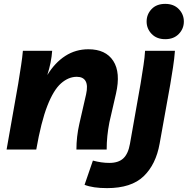

<svg xmlns="http://www.w3.org/2000/svg" viewBox="-20 -771 968 990"><path d="M14 0 74 -340Q83 -397 89 -435.5Q95 -474 98 -509H249Q245 -450 224 -384Q263 -448 316.5 -482.5Q370 -517 436 -517Q525 -517 564 -457Q603 -397 578 -288L544 -140Q537 -104 533.5 -69.5Q530 -35 530 0H374Q374 -66 389 -132L424 -285Q434 -330 421.5 -352.5Q409 -375 376 -375Q333 -375 294.5 -341Q256 -307 224 -225Q192 -143 167 0ZM705 -340Q714 -397 720 -435.5Q726 -474 728 -509H882Q879 -468 872 -423Q865 -378 858 -336L803 -30Q784 77 720.5 138Q657 199 532 199Q459 199 416 182L459 57Q503 69 544 69Q591 69 616 45.5Q641 22 650 -29ZM832 -569Q788 -569 762 -596Q736 -623 736 -660Q736 -697 761.5 -724Q787 -751 832 -751Q876 -751 902 -724Q928 -697 928 -660Q928 -623 902 -596Q876 -569 832 -569Z"/></svg>

Font: Livvic
Style: Bold Italic
Weight: 700
Italic angle: -10°
Designer: Jacques Le Bailly, Baron von Fonthausen
Version: Version 1.001; ttfautohint (v1.8.2)